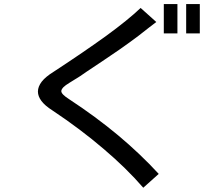

<svg xmlns="http://www.w3.org/2000/svg" viewBox="-20 -838 1040 922"><path d="M939.5 -818.4Q922.9 -818.4 874 -818.4Q874 -783.2 874 -677.7Q890.6 -677.7 939.5 -677.7Q939.5 -712.9 939.5 -818.4ZM832 -818.4Q815.4 -818.4 766.6 -818.4Q766.6 -783.2 766.6 -677.7Q783.2 -677.7 832 -677.7Q832 -712.9 832 -818.4ZM742.2 -2.9Q654.3 -98.6 546.9 -188.5Q440.4 -277.3 312.5 -361.3Q293.9 -373 284.2 -382.8Q274.4 -392.6 274.4 -400.4Q274.4 -408.2 284.2 -418.9Q293.9 -428.7 313.5 -440.4Q322.3 -445.3 341.8 -458Q362.3 -469.7 393.6 -492.2Q489.3 -555.7 551.8 -598.6Q614.3 -642.6 643.6 -665Q675.8 -690.4 697.3 -707Q718.8 -723.6 730.5 -732.4Q705.1 -754.9 655.3 -799.8Q594.7 -742.2 490.2 -666Q384.8 -589.8 237.3 -493.2Q199.2 -469.7 180.7 -446.3Q162.1 -421.9 162.1 -398.4Q162.1 -376 178.7 -353.5Q196.3 -330.1 230.5 -308.6Q368.2 -216.8 477.5 -123Q586.9 -30.3 668 63.5Q692.4 41 742.2 -2.9Z"/></svg>

Font: Aptus Gothic JP
Style: Medium
Weight: 400
Designer: Fuminori Ogawa / Motoya
Version: Version 1